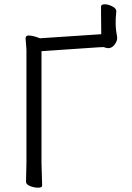

<svg xmlns="http://www.w3.org/2000/svg" viewBox="-20 -864 613 893"><path d="M525 -685Q525 -677 519 -665.5Q513 -654 503.5 -647Q494 -640 484 -640Q475 -640 462 -645Q447 -645 438 -644L173 -626V-107L176 -1Q176 9 157.5 9Q139 9 120 1.5Q101 -6 101 -19L103 -108V-634L99 -685Q99 -699 113 -699Q127 -699 146 -693Q165 -687 166 -686L437 -704Q444 -705 451 -705Q451 -738 450 -796V-834Q450 -844 468 -844Q483 -844 502 -834.5Q521 -825 521 -812Q517 -775 518 -749Q519 -723 522 -709Q525 -695 525 -685Z"/></svg>

Font: ToneOZ-Pinyin-WenKai-Regular
Style: Regular
Weight: 400
Designer: Fontworks Inc.
Foundry: ToneOZ
Version: Version 0.240331